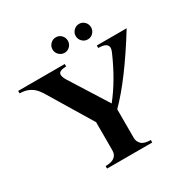

<svg xmlns="http://www.w3.org/2000/svg" viewBox="-231 -1038 1171 1203"><g transform="rotate(-30 354.5 -436.5)"><path d="M528 -18V0H201V-18Q287 -18 287 -83V-286L89 -614H88Q46 -682 -38 -682V-700H299V-682Q243 -682 243 -654Q243 -638 257 -614L430 -339Q520 -451 591 -614Q599 -632 599 -644Q599 -682 531 -682V-700H747Q577 -425 442 -290V-82Q442 -57 461 -37.5Q480 -18 528 -18ZM373 -856.5Q389 -840 389 -817Q389 -794 373 -777.5Q357 -761 334 -761Q311 -761 294.5 -777.5Q278 -794 278 -817Q278 -840 294.5 -856.5Q311 -873 334 -873Q357 -873 373 -856.5ZM541 -856.5Q557 -840 557 -817Q557 -794 541 -777.5Q525 -761 502 -761Q479 -761 462.5 -777.5Q446 -794 446 -817Q446 -840 462.5 -856.5Q479 -873 502 -873Q525 -873 541 -856.5Z"/></g></svg>

Font: Uncial Antiqua
Style: Regular
Weight: 400
Designer: Astigmatic (AOETI)
Foundry: Astigmatic (AOETI)
Version: Version 1.000